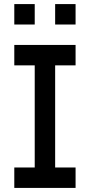

<svg xmlns="http://www.w3.org/2000/svg" viewBox="-20 -920 440 940"><path d="M50 0V-100H150V-600H50V-700H350V-600H250V-100H350V0ZM250 -800V-900H350V-800ZM50 -800V-900H150V-800Z"/></svg>

Font: Matrix Sans
Style: Regular
Weight: 400
Designer: Brad Neil
Version: Version 1.100